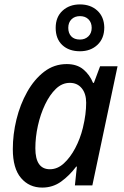

<svg xmlns="http://www.w3.org/2000/svg" viewBox="-20 -839 563 869"><path d="M171 10Q112 10 75 -33.5Q38 -77 38 -164Q38 -231 54.5 -298.5Q71 -366 103 -423Q135 -480 180 -514.5Q225 -549 282 -549Q328 -549 357 -525Q386 -501 401 -464H405L433 -539H512L398 0H319L328 -85H325Q294 -44 256.5 -17Q219 10 171 10ZM206 -73Q240 -73 269 -99.5Q298 -126 320.5 -168.5Q343 -211 355 -260Q363 -293 366.5 -321Q370 -349 370 -374Q370 -415 350 -439.5Q330 -464 296 -464Q261 -464 233 -437Q205 -410 184 -366Q163 -322 151.5 -270Q140 -218 140 -168Q140 -73 206 -73ZM342 -607Q292 -607 262 -635Q232 -663 232 -713Q232 -762 263 -790.5Q294 -819 342 -819Q390 -819 420.5 -791Q451 -763 452 -715Q452 -665 421 -636Q390 -607 342 -607ZM342 -660Q365 -660 380 -674.5Q395 -689 395 -713Q395 -737 380.5 -751.5Q366 -766 342 -766Q318 -766 303.5 -751.5Q289 -737 289 -713Q289 -689 302.5 -674.5Q316 -660 342 -660Z"/></svg>

Font: Noto Sans SemiCondensed Medium
Style: Italic
Weight: 500
Width: 4
Italic angle: -12°
Designer: Monotype Design Team
Foundry: Monotype Imaging Inc.
Version: Version 2.013; ttfautohint (v1.8.4.7-5d5b)